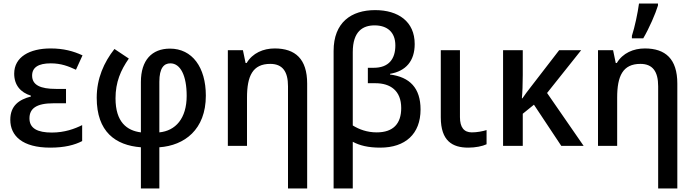

<svg xmlns="http://www.w3.org/2000/svg" viewBox="-20 -822 3910 1082"><path d="M352 -321H295C209 -321 161 -342 161 -396C161 -442 196 -465 266 -465C324 -465 365 -449 408 -429L445 -510C393 -534 338 -549 265 -549C147 -549 60 -501 60 -407C60 -342 96 -301 154 -283V-278C88 -261 38 -227 38 -147C38 -56 107 10 263 10C344 10 401 -5 443 -27V-117C401 -96 344 -75 272 -75C192 -75 146 -98 146 -155C146 -211 186 -240 281 -240H352Z M625 -546C566 -471 525 -380 525 -271C525 -79 631 -3 774 8V240H878V8C1019 -2 1140 -91 1140 -283C1140 -443 1063 -548 938 -548C836 -548 774 -483 774 -360V-76C695 -86 631 -134 631 -268C631 -359 660 -426 706 -492ZM940 -465C997 -465 1032 -396 1032 -282C1032 -154 969 -85 878 -76V-361C878 -439 904 -465 940 -465Z M1528 -549C1464 -549 1403 -523 1370 -467H1364L1349 -539H1264V0H1372V-272C1372 -394 1404 -462 1503 -462C1572 -462 1603 -419 1603 -336V240H1711V-351C1711 -490 1644 -549 1528 -549Z M2094 -765C1960 -765 1860 -696 1860 -535V240H1968V-23C2007 -2 2055 10 2123 10C2264 10 2350 -67 2350 -205C2350 -326 2289 -388 2178 -402V-406C2267 -421 2317 -478 2317 -574C2317 -701 2224 -765 2094 -765ZM2091 -679C2161 -679 2208 -642 2208 -566C2208 -490 2171 -440 2086 -440H2053V-353H2096C2179 -353 2241 -312 2241 -213C2241 -126 2197 -76 2103 -76C2050 -76 2005 -92 1968 -115V-528C1968 -646 2025 -679 2091 -679Z M2572 -539H2464V-161C2464 -27 2530 10 2619 10C2659 10 2699 2 2722 -9V-89C2700 -82 2668 -76 2639 -76C2595 -76 2572 -104 2572 -162Z M3255 -539H3131L2969 -329C2954 -309 2937 -288 2924 -268H2921C2924 -298 2926 -350 2926 -399V-539H2815V0H2926V-181L2989 -232L3143 0H3269L3063 -298Z M3541 -606H3605C3639 -664 3674 -745 3688 -791V-802H3581C3574 -749 3557 -669 3541 -620ZM3614 -549C3550 -549 3489 -523 3456 -467H3450L3435 -539H3350V0H3458V-272C3458 -394 3490 -462 3589 -462C3658 -462 3689 -419 3689 -336V240H3797V-351C3797 -490 3730 -549 3614 -549Z"/></svg>

Font: Noto Sans Thai Medium
Style: Regular
Weight: 500
Designer: Monotype Design Team
Foundry: Monotype Imaging Inc.
Version: Version 1.901